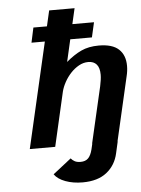

<svg xmlns="http://www.w3.org/2000/svg" viewBox="-61 -769 745 1016"><g transform="rotate(-5 312.0 -261.0)"><path d="M202 -560H131L148 -639H220L239 -722H374L355 -639H470L452 -560H337L310 -442Q351 -477 390.5 -495.5Q430 -514 484 -514Q556 -514 590 -482.5Q624 -451 624 -394Q624 -367 617 -339L539 0H540L526 62Q512 125 464.5 162.5Q417 200 337 200Q286 200 245.5 185Q205 170 187 144L284 68Q292 78 304 84.5Q316 91 335 91Q361 91 375.5 76.5Q390 62 398 30L405 0H404L473 -299Q481 -336 481 -359Q481 -396 465.5 -414Q450 -432 421 -432Q395 -432 371 -418.5Q347 -405 327.5 -384Q308 -363 294 -337.5Q280 -312 274 -288L208 0H73Z"/></g></svg>

Font: Perun
Style: Bold Italic
Weight: 700
Italic angle: -12°
Foundry: Copyright (c) Stefan Peev, Context Ltd, 2016
Version: Version 1.027